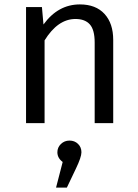

<svg xmlns="http://www.w3.org/2000/svg" viewBox="-20 -558 625 870"><path d="M349 132Q349 154 324 206L283 292H234L264 176Q240 158 240 132Q240 110 256 94.5Q272 79 295 79Q318 79 333.5 94Q349 109 349 132ZM342 -538Q414 -538 453.5 -495Q493 -452 493 -377V0H409V-365Q409 -423 387 -447.5Q365 -472 322 -472Q242 -472 182 -375V0H98V-526H170L177 -447Q243 -538 342 -538Z"/></svg>

Font: FiraSans
Style: Regular
Weight: 350
Designer: Carrois Corporate & Edenspiekermann AG
Foundry: Carrois Corporate GbR & Edenspiekermann AG
Version: Version 3.106;PS 003.106;hotconv 1.0.70;makeotf.lib2.5.58329